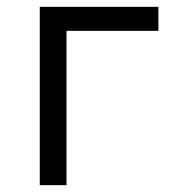

<svg xmlns="http://www.w3.org/2000/svg" viewBox="-20 -540 540 560"><path d="M96 0V-520H442V-450H174V0Z"/></svg>

Font: Iosevka Fixed
Style: Regular
Weight: 400
Monospace: yes
Designer: Belleve Invis
Foundry: Belleve Invis
Version: Version 33.2.4